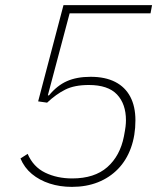

<svg xmlns="http://www.w3.org/2000/svg" viewBox="-20 -718 640 750"><path d="M574 -698 568 -666H252L167 -346L171 -345Q203 -384 241.5 -401Q280 -418 334 -418Q391 -418 430 -398Q469 -378 489 -340Q509 -302 509 -248Q509 -189 491.5 -140.5Q474 -92 441 -58Q408 -24 362.5 -6Q317 12 261 12Q214 12 174 -1Q134 -14 104.5 -38.5Q75 -63 60 -99L88 -117Q110 -66 156.5 -43.5Q203 -21 262 -21Q349 -21 399 -65Q449 -109 464 -185Q469 -211 470.5 -224Q472 -237 472 -248Q472 -312 437 -349Q402 -386 327 -386Q271 -386 235 -368Q199 -350 164 -317L129 -322L228 -698Z"/></svg>

Font: IBM Plex Sans ExtraLight
Style: Italic
Weight: 250
Italic angle: -11.31°
Designer: Mike Abbink, Paul van der Laan, Pieter van Rosmalen
Foundry: Bold Monday
Version: Version 3.201